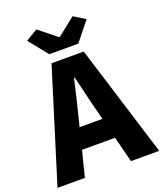

<svg xmlns="http://www.w3.org/2000/svg" viewBox="-180 -1087 1020 1199"><g transform="rotate(-20 330.0 -487.5)"><path d="M422 -802 523 -928 447 -975 328 -881H324L206 -975L128 -928L229 -802ZM251 -309 267 -372C286 -446 306 -533 324 -611H328C348 -535 367 -446 387 -372L403 -309ZM480 0H668L437 -744H223L-8 0H174L217 -171H437Z"/></g></svg>

Font: Noto Sans CJK JP Black
Style: Regular
Weight: 900
Designer: Ryoko NISHIZUKA (kana & ideographs); Paul D. Hunt (Latin, Greek & Cyrillic); Wenlong ZHANG (bopomofo); Sandoll Communica
Foundry: Adobe Systems Incorporated
Version: Version 1.004;PS 1.004;hotconv 1.0.82;makeotf.lib2.5.63406